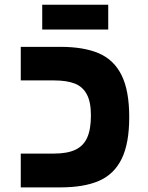

<svg xmlns="http://www.w3.org/2000/svg" viewBox="-20 -812 640 832"><path d="M70 -146.5H214Q272 -146.5 307 -163.2Q342 -180 358 -216Q374 -252 374 -312Q374 -370 356.2 -403.2Q338.5 -436.5 303.8 -450Q269 -463.5 214 -463.5H70V-609H241.5Q343.5 -609 408.8 -580.8Q474 -552.5 507 -485.8Q540 -419 540 -304.5Q540 -190 507 -123.2Q474 -56.5 408.8 -28.2Q343.5 0 241.5 0H70ZM163 -791.5H449V-684H163Z"/></svg>

Font: JuliaMono Black
Style: Regular
Weight: 900
Monospace: yes
Designer: cormullion
Foundry: corm
Version: Version 0.054; ttfautohint (v1.8.4)